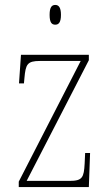

<svg xmlns="http://www.w3.org/2000/svg" viewBox="-20 -758 449 778"><path d="M204 -658C217 -658 227 -666 227 -698C227 -729 217 -738 204 -738C190 -738 181 -729 181 -698C181 -666 190 -658 204 -658ZM56 0H340L345 -138H325L323 -95C320 -39 314 -25 262 -25H88L340 -514V-536H65L57 -420H77L79 -442C84 -497 90 -511 142 -511H307L56 -22Z"/></svg>

Font: Noto Serif Devanagari Condensed Thin
Style: Regular
Weight: 100
Width: 3
Designer: Universal Thirst, Indian Type Foundry and the Monotype Design Team
Foundry: Monotype Imaging Inc.
Version: Version 2.004